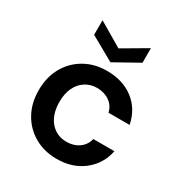

<svg xmlns="http://www.w3.org/2000/svg" viewBox="-172 -855 941 993"><g transform="rotate(30 298.0 -358.0)"><path d="M306 12Q232 12 173.5 -21.5Q115 -55 82 -114Q49 -173 49 -250Q49 -328 82 -387Q115 -446 173.5 -479.5Q232 -513 306 -513Q401 -513 465 -464Q529 -415 546 -329H420Q411 -368 379.5 -389.5Q348 -411 305 -411Q268 -411 237.5 -392Q207 -373 189.5 -337.5Q172 -302 172 -251Q172 -213 182 -183Q192 -153 210.5 -132Q229 -111 253 -100.5Q277 -90 305 -90Q334 -90 357.5 -99.5Q381 -109 397.5 -127.5Q414 -146 420 -172H546Q529 -89 464.5 -38.5Q400 12 306 12ZM298 -560 154 -641V-728L298 -643L443 -728V-641Z"/></g></svg>

Font: DM Sans 17pt SemiBold
Style: Regular
Weight: 600
Version: Version 4.004;gftools[0.9.30]